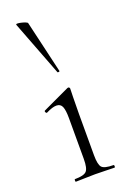

<svg xmlns="http://www.w3.org/2000/svg" viewBox="-142 -782 560 832"><g transform="rotate(-20 137.5 -365.5)"><path d="M57 0Q55 0 55 -6Q55 -12 57 -12Q98 -12 110.5 -25Q123 -38 123 -81V-270Q123 -306 116 -322.5Q109 -339 90 -339Q81 -339 69.5 -335.5Q58 -332 42 -324Q38 -323 35.5 -328.5Q33 -334 37 -336L161 -394Q164 -395 165 -395Q167 -395 169.5 -393Q172 -391 172 -388Q172 -381 171 -349.5Q170 -318 170 -271V-81Q170 -38 181.5 -25Q193 -12 235 -12Q238 -12 238 -6Q238 0 235 0Q218 0 195 -1Q172 -2 146 -2Q121 -2 98 -1Q75 0 57 0ZM47 -727Q46 -731 53 -731Q60 -731 70.5 -728.5Q81 -726 89.5 -722.5Q98 -719 98 -716L154 -476Q156 -474 150.5 -472.5Q145 -471 144 -474Z"/></g></svg>

Font: Cormorant Infant Light Light
Style: Regular
Weight: 300
Version: Version 4.001